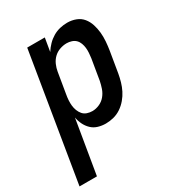

<svg xmlns="http://www.w3.org/2000/svg" viewBox="-209 -638 886 964"><g transform="rotate(-30 234.5 -156.5)"><path d="M-31 215 90 -520H192L179 -443Q191 -462 207 -478.5Q223 -495 242.5 -506.5Q262 -518 283.5 -523Q305 -528 326 -528Q352 -528 375.5 -519Q399 -510 414 -491.5Q429 -473 436.5 -449.5Q444 -426 446.5 -401Q449 -376 447 -350Q445 -324 441 -299L421 -179Q417 -156 410.5 -133.5Q404 -111 393.5 -90Q383 -69 367 -50Q351 -31 331 -17.5Q311 -4 288 2Q265 8 242 8Q219 8 197.5 1.5Q176 -5 160.5 -20Q145 -35 135.5 -54.5Q126 -74 122 -96L70 215ZM215 -80Q235 -80 255.5 -89Q276 -98 290 -115Q304 -132 311 -152.5Q318 -173 322 -193L342 -313Q344 -328 345 -342.5Q346 -357 344.5 -371Q343 -385 338 -398.5Q333 -412 323.5 -421.5Q314 -431 300 -435.5Q286 -440 272 -440Q252 -440 232 -433Q212 -426 197 -411.5Q182 -397 173.5 -377.5Q165 -358 162 -339L142 -219Q139 -203 138 -187Q137 -171 138.5 -156Q140 -141 145.5 -126.5Q151 -112 160.5 -101Q170 -90 184.5 -85Q199 -80 215 -80Z"/></g></svg>

Font: Iosevka SS04 Semibold Oblique
Style: Regular
Weight: 600
Italic angle: -9°
Monospace: yes
Designer: Belleve Invis
Foundry: Belleve Invis
Version: Version 19.0.0; ttfautohint (v1.8.4)